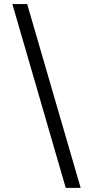

<svg xmlns="http://www.w3.org/2000/svg" viewBox="-20 -760 423 931"><path d="M298.8 150.9H371.1L111.8 -740.2H40Z"/></svg>

Font: Plexus Sans
Style: Regular
Weight: 400
Version: Version 2.001;PS 002.001;hotconv 1.0.70;makeotf.lib2.5.58329